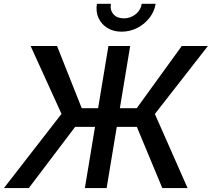

<svg xmlns="http://www.w3.org/2000/svg" viewBox="-40 -963 1084 983"><path d="M626.5 -727.5 505.9 0H394.5L515.1 -727.5ZM-20 0 274.9 -379.9 116.7 -727.5H252L378.4 -409.2H660.2L890.6 -727.5H1024.4L752.9 -379.4L920.4 0H791L660.6 -313.5H344.7L107.4 0ZM582.5 -800.8Q540 -800.8 509.3 -820.1Q478.5 -839.4 464.1 -871.6Q449.7 -903.8 456.1 -943.4H527.8Q522.5 -910.6 541 -889.9Q559.6 -869.1 594.2 -869.1Q616.7 -869.1 636.2 -878.7Q655.8 -888.2 668.9 -904.8Q682.1 -921.4 685.5 -943.4H756.8Q750.5 -903.8 725.1 -871.3Q699.7 -838.9 662.4 -819.8Q625 -800.8 582.5 -800.8Z"/></svg>

Font: Inter 16pt Medium
Style: Italic
Weight: 500
Italic angle: -9.3988°
Version: Version 4.001;git-66647c0bb